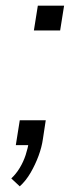

<svg xmlns="http://www.w3.org/2000/svg" viewBox="-20 -514 282 680"><path d="M50 146 20 118Q37 102 50 80.5Q63 59 71 34.5Q79 10 82 -12L90 0H36L50 -88H142L132 -22Q128 7 116.5 38Q105 69 88.5 97.5Q72 126 50 146ZM100 -406 114 -494H207L193 -406Z"/></svg>

Font: Nunito Sans 7pt SemiCondensed Light
Style: Italic
Weight: 300
Width: 4
Italic angle: -9°
Designer: Vernon Adams
Foundry: Vernon Adams
Version: Version 3.101;gftools[0.9.27]